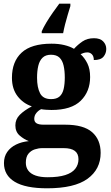

<svg xmlns="http://www.w3.org/2000/svg" viewBox="-20 -786 600 1042"><path d="M235.6 235.9Q118.3 235.9 59.9 200.6Q1.5 165.3 1.5 99.2Q1.5 64.3 19 38.9Q36.5 13.6 67.1 -1.4Q97.6 -16.4 136.4 -20.1Q110 -30.2 86.7 -50.4Q63.4 -70.7 63.4 -105.6Q63.4 -138.5 87 -162.5Q110.7 -186.5 152.8 -208.8Q105.7 -224.5 75.3 -264Q44.8 -303.5 44.8 -363.9Q44.8 -451.6 97.3 -500.3Q149.8 -548.9 259.5 -548.9Q297.8 -548.9 328.6 -541.5Q359.5 -534.1 381.6 -521.1Q402 -543.5 427.6 -561.1Q453.1 -578.6 490.2 -578.6Q523.1 -578.6 539.9 -561.4Q556.7 -544.1 556.7 -520.2Q556.7 -496.3 541.6 -478.2Q526.5 -460.1 489.2 -460.1Q489.2 -480.4 479 -491Q468.7 -501.6 454.5 -501.6Q442.7 -501.6 433.8 -498.6Q425 -495.6 417.3 -492Q439.5 -471.5 454.3 -441.6Q469.1 -411.6 469.1 -368.1Q469.1 -289.4 418.2 -239.3Q367.3 -189.1 259.5 -189.1Q248.6 -189.1 230.5 -190.3Q212.4 -191.5 203.6 -193.5Q189.8 -187.6 177.8 -173.5Q165.9 -159.3 165.9 -141Q165.9 -124.7 178.2 -117Q190.6 -109.3 216.8 -109.3H333.9Q433.3 -109.3 479.8 -68.8Q526.2 -28.2 526.2 43.7Q526.2 132.6 455 184.3Q383.8 235.9 235.6 235.9ZM238.2 175.9Q296.9 175.9 333.8 164.2Q370.8 152.5 388.3 130.2Q405.9 107.9 405.9 78.1Q405.9 47.8 386 32.9Q366.1 17.9 325.3 17.9H209.4Q189.5 17.9 168.8 24.6Q148.2 31.2 134.2 48.3Q120.2 65.4 120.2 97.3Q120.2 122.2 133.6 139.9Q146.9 157.6 173.4 166.8Q200 175.9 238.2 175.9ZM257.1 -248.1Q287.2 -248.1 303.2 -262.3Q319.2 -276.4 325.4 -303Q331.6 -329.5 331.6 -365Q331.6 -401.9 325.2 -429.9Q318.8 -458 302.8 -473.4Q286.7 -488.9 256.6 -488.9Q227.5 -488.9 211 -472.9Q194.5 -457 187.8 -428.9Q181.1 -400.9 181.1 -364Q181.1 -311.6 197.4 -279.9Q213.7 -248.1 257.1 -248.1ZM206.5 -616Q215.5 -637 231.5 -663.7Q247.6 -690.4 266.5 -717.4Q285.4 -744.4 301.7 -766H361.9V-753Q355.8 -733.3 348 -707.2Q340.1 -681 333.4 -654.6Q326.7 -628.3 322.7 -606H206.5Z"/></svg>

Font: Noto Serif Malayalam
Style: Regular
Weight: 400
Designer: Indian type Foundry, Jelle Bosma, Monotype Design Team
Foundry: Monotype Imaging Inc.
Version: Version 2.103